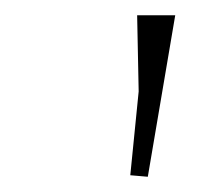

<svg xmlns="http://www.w3.org/2000/svg" viewBox="-20 -583 281 252"><path d="M160 -563 162 -463 151 -353 174 -351 210 -563Z"/></svg>

Font: Galberik
Style: Regular
Weight: 400
Designer: Gluk
Foundry: Gluk
Version: Version 0.50